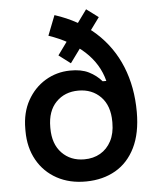

<svg xmlns="http://www.w3.org/2000/svg" viewBox="-55 -821 726 882"><g transform="rotate(-5 308.0 -380.0)"><path d="M308 14Q231 15 172.5 -17Q114 -49 81.5 -107Q49 -165 49 -241V-251Q49 -326 80 -381.5Q111 -437 162.5 -468Q214 -499 276 -500Q328 -501 363 -483.5Q398 -466 422 -438H439Q419 -517 355.5 -575.5Q292 -634 192 -668L228 -760Q339 -724 414 -656Q489 -588 527.5 -493.5Q566 -399 566 -284Q566 -186 533.5 -120Q501 -54 443 -20.5Q385 13 308 14ZM307 -88Q349 -88 381 -106.5Q413 -125 431.5 -160Q450 -195 450 -244V-249Q450 -323 410 -364Q370 -405 307 -405Q244 -405 204 -364Q164 -323 164 -249V-244Q164 -171 204 -129.5Q244 -88 307 -88ZM284 -533 230 -574 375 -774 430 -733Z"/></g></svg>

Font: Space Grotesk Light SemiBold
Style: Regular
Weight: 600
Version: Version 2.000